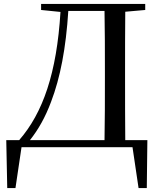

<svg xmlns="http://www.w3.org/2000/svg" viewBox="-20 -752 810 981"><path d="M513 0H657L688 209H730L733 -36H620C619 -137 619 -240 619 -355V-387C619 -492 619 -593 620 -692L722 -701V-732H190V-701L289 -691C270 -378 199 -175 78 -36H12L17 209H59L90 0ZM514 -36H133C176 -90 212 -154 241 -232C288 -355 317 -506 329 -696H514C516 -596 516 -493 516 -387V-355C516 -239 516 -136 514 -36Z"/></svg>

Font: Source Han Serif SC Medium
Style: Regular
Weight: 500
Designer: Ryoko NISHIZUKA 西塚涼子 (kana & ideographs); Frank Grießhammer (Latin, Greek & Cyrillic); Wenlong ZHANG 张文龙 (bopomofo); San
Foundry: Adobe
Version: Version 2.003;hotconv 1.1.1;makeotfexe 2.6.0